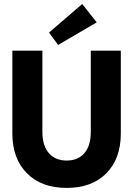

<svg xmlns="http://www.w3.org/2000/svg" viewBox="-20 -908 676 940"><path d="M264.5 -688 220 -748.5 382.5 -888.5 453.5 -798.5ZM424.5 -660H571.5V-254.5Q571.5 -131.5 500.8 -59.8Q430 12 306.5 12Q183 12 111.8 -59.8Q40.5 -131.5 40.5 -254.5V-660H187.5V-262.5Q187.5 -194.5 219.2 -158.2Q251 -122 306.5 -122Q362 -122 393.2 -158.2Q424.5 -194.5 424.5 -262.5Z"/></svg>

Font: League Spartan
Style: Bold
Weight: 700
Foundry: The League of Moveable Type
Version: Version 2.002